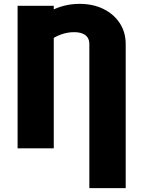

<svg xmlns="http://www.w3.org/2000/svg" viewBox="-20 -757 730 980"><path d="M621.6 203.1H436V-531.2Q436 -552.2 427 -565.7Q418 -579.1 400.4 -585.9Q382.8 -592.8 357.9 -592.8Q293 -592.8 231.2 -548.8Q169.4 -504.9 111.8 -420.9V-594.7Q166.5 -663.1 236.3 -700.2Q306.2 -737.3 386.2 -737.3Q454.6 -737.3 507.6 -711.4Q560.5 -685.5 591.1 -639.2Q621.6 -592.8 621.6 -531.2ZM254.4 -727.5V0H69.8V-727.5Z"/></svg>

Font: Inter 24pt Black
Style: Regular
Weight: 900
Designer: Rasmus Andersson
Foundry: rsms
Version: Version 4.001;git-66647c0bb